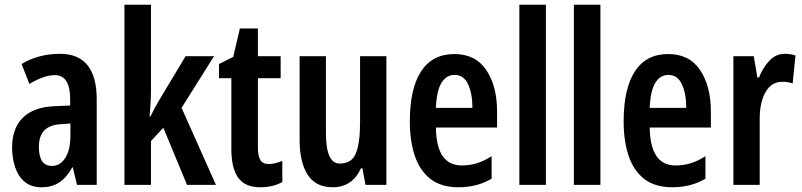

<svg xmlns="http://www.w3.org/2000/svg" viewBox="-20 -780 3385 810"><path d="M233 -553Q311 -553 349.5 -504.5Q388 -456 388 -362V0H305L287 -74H285Q262 -32 231 -11Q200 10 155 10Q111 10 83.5 -13.5Q56 -37 43.5 -75.5Q31 -114 31 -157Q31 -240 77.5 -284.5Q124 -329 211 -332L276 -335V-362Q276 -463 211 -463Q166 -463 104 -426L71 -510Q143 -553 233 -553ZM236 -256Q144 -251 144 -161Q144 -80 199 -80Q234 -80 255.5 -114Q277 -148 277 -207V-259Z M617 -412Q617 -350 611 -289H615Q633 -327 652 -358L763 -543H883L746 -325L891 0H769L669 -241L617 -185V0H505V-760H617Z M1114 -88Q1127 -88 1141 -91.5Q1155 -95 1171 -101V-12Q1151 -1 1128 4.5Q1105 10 1078 10Q1014 10 985 -30Q956 -70 956 -152V-450H904V-510L964 -540L992 -660H1068V-543H1164V-450H1068V-159Q1068 -123 1078 -105.5Q1088 -88 1114 -88Z M1610 -543V0H1522L1509 -70H1503Q1466 10 1384 10Q1311 10 1277.5 -43.5Q1244 -97 1244 -189V-543H1355V-219Q1355 -90 1413 -90Q1464 -90 1481.5 -133.5Q1499 -177 1499 -262V-543Z M1897 -552Q1986 -552 2031.5 -484.5Q2077 -417 2077 -309V-242H1819Q1821 -82 1928 -82Q1961 -82 1991 -91Q2021 -100 2054 -121V-26Q1993 10 1914 10Q1841 10 1796 -25Q1751 -60 1730 -122.5Q1709 -185 1709 -268Q1709 -406 1756.5 -479Q1804 -552 1897 -552ZM1898 -464Q1863 -464 1842.5 -430.5Q1822 -397 1819 -325H1973Q1973 -386 1954.5 -425Q1936 -464 1898 -464Z M2283 0H2171V-760H2283Z M2513 0H2401V-760H2513Z M2799 -552Q2888 -552 2933.5 -484.5Q2979 -417 2979 -309V-242H2721Q2723 -82 2830 -82Q2863 -82 2893 -91Q2923 -100 2956 -121V-26Q2895 10 2816 10Q2743 10 2698 -25Q2653 -60 2632 -122.5Q2611 -185 2611 -268Q2611 -406 2658.5 -479Q2706 -552 2799 -552ZM2800 -464Q2765 -464 2744.5 -430.5Q2724 -397 2721 -325H2875Q2875 -386 2856.5 -425Q2838 -464 2800 -464Z M3291 -553Q3301 -553 3312 -551.5Q3323 -550 3336 -546L3324 -428Q3306 -435 3280 -435Q3235 -435 3210 -392Q3185 -349 3185 -279V0H3074V-543H3160L3175 -453H3182Q3198 -494 3225.5 -523.5Q3253 -553 3291 -553Z"/></svg>

Font: Noto Sans Lao UI ExtCond SemBd
Style: Regular
Weight: 600
Width: 2
Designer: Monotype Design Team
Foundry: Monotype Imaging Inc.
Version: Version 2.000; ttfautohint (v1.8.4.7-5d5b)